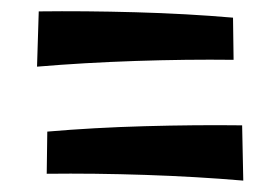

<svg xmlns="http://www.w3.org/2000/svg" viewBox="-20 -525 492 337"><path d="M407 -208Q325 -215 235 -218Q145 -221 62 -220L63 -294Q144 -301 234 -303.5Q324 -306 405 -305ZM45 -408 48 -505Q128 -506 218 -503.5Q308 -501 389 -494L390 -420Q308 -421 218 -418Q128 -415 45 -408Z"/></svg>

Font: Marhey Light
Style: Regular
Weight: 300
Designer: Nur Syamsi & Bustanul Arifin
Foundry: Namelatype
Version: Version 1.000